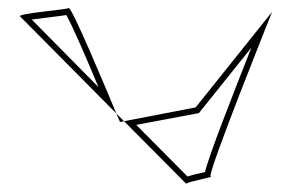

<svg xmlns="http://www.w3.org/2000/svg" viewBox="-20 -722 751 472"><path d="M29 -682 266 -443C239 -508 157 -704 149 -702C139 -698 26 -689 29 -682ZM58 -674C87 -678 125 -682 143 -685C158 -659 195 -573 222 -508ZM266 -443C271 -431 275 -423 275 -422L285 -424ZM285 -424 438 -270C440 -276 508 -286 498 -289C488 -292 649 -693 649 -693L461 -458ZM315 -415 469 -444 598 -605C555 -496 492 -336 484 -299C470 -296 452 -292 441 -288Z"/></svg>

Font: Ampere
Style: OuLn
Weight: 400
Version: Version 1